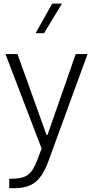

<svg xmlns="http://www.w3.org/2000/svg" viewBox="-20 -792 506 1045"><path d="M206.5 16.6 183.1 78.6C168.5 118.2 151.4 145 132.3 159.2C113.3 173.3 84.5 180.7 45.9 180.7H30.3V232.4H59.1C106.4 232.4 144.5 221.2 172.4 199.2C200.2 176.8 223.6 139.6 242.7 87.4L456.5 -497.6H392.1L238.3 -57.1H233.4L75.2 -497.6H9.8ZM173.8 -611.3H219.7L317.4 -772.5H264.2Z"/></svg>

Font: Estedad Light
Style: Regular
Weight: 300
Designer: Amin Abedi
Version: Version 7.3